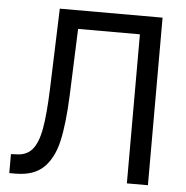

<svg xmlns="http://www.w3.org/2000/svg" viewBox="-51 -757 783 807"><g transform="rotate(5 340.5 -353.5)"><path d="M17.6 -80.1 38.1 -81.1Q82 -81.1 106.4 -108.9Q130.9 -136.7 142.1 -197.8Q153.3 -258.8 157.2 -367.2L168.9 -707H602.5V0H513.7V-628.9H252.9L242.2 -349.6Q237.3 -226.6 220.2 -152.8Q203.1 -79.1 161.6 -39.6Q120.1 0 43.9 0H17.6Z"/></g></svg>

Font: Pretendard GOV Variable
Style: Regular
Weight: 400
Designer: Base glyphs from Inter by Rasmus Andersson; Hangul glyphs from Noto Sans CJK(Source Han Sans) by Jang Soo-young and Kang
Foundry: Kil Hyung-jin
Version: Version 1.307;Glyphs 3.2 (3192)